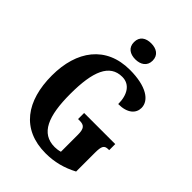

<svg xmlns="http://www.w3.org/2000/svg" viewBox="-266 -1055 1187 1187"><g transform="rotate(45 328.0 -461.5)"><path d="M339 -793C384 -793 421 -815 421 -863C421 -912 384 -933 339 -933C293 -933 258 -912 258 -863C258 -815 293 -793 339 -793ZM358 10C435 10 503 -8 571 -44V-208C571 -266 580 -282 615 -282H622V-335H350V-282H364C404 -282 418 -266 418 -212V-64C401 -59 384 -57 370 -57C250 -57 206 -164 206 -358C206 -555 249 -660 359 -660C425 -660 460 -604 460 -523C541 -523 579 -561 579 -608C579 -673 505 -724 362 -724C153 -724 45 -574 45 -358C45 -137 147 10 358 10Z"/></g></svg>

Font: Noto Serif Devanagari ExtraCondensed ExtraBold
Style: Regular
Weight: 800
Width: 2
Designer: Universal Thirst, Indian Type Foundry and the Monotype Design Team
Foundry: Monotype Imaging Inc.
Version: Version 2.004